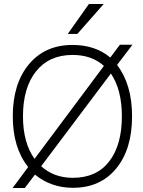

<svg xmlns="http://www.w3.org/2000/svg" viewBox="-20 -935 714 961"><path d="M367 -765H319L425 -915H499ZM345 -45Q463 -45 526.5 -127Q590 -209 590 -353Q590 -486 535 -567L186 -103Q250 -45 345 -45ZM153 -140 500 -605Q440 -660 343 -660Q226 -660 160.5 -578Q95 -496 95 -353Q95 -220 153 -140ZM104 6H43L121 -99Q44 -195 44 -353Q44 -516 124.5 -613Q205 -710 343 -710Q457 -710 532 -647L580 -711H643L566 -610Q641 -512 641 -353Q641 -188 561.5 -91.5Q482 5 345 5Q236 5 155 -61Z"/></svg>

Font: LXGW 975 Gothic SC 200W
Style: Regular
Weight: 200
Version: Version 2.01;February 25, 2021